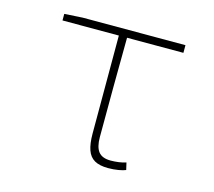

<svg xmlns="http://www.w3.org/2000/svg" viewBox="-78 -572 755 678"><g transform="rotate(15 300.0 -233.0)"><path d="M369 12Q338 12 319.5 1.5Q301 -9 293 -32Q285 -55 285 -92V-450H79V-474L145 -478H521V-450H315Q314 -359 313.5 -268.5Q313 -178 313 -86Q313 -50 326.5 -33Q340 -16 371 -16Q385 -16 400 -18Q415 -20 427 -24L433 2Q424 6 406.5 9Q389 12 369 12Z"/></g></svg>

Font: Source Code Pro ExtraLight
Style: Regular
Weight: 200
Monospace: yes
Designer: Paul D. Hunt, Teo Tuominen
Foundry: Adobe
Version: Version 1.026;hotconv 1.1.0;makeotfexe 2.6.0